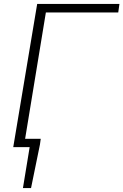

<svg xmlns="http://www.w3.org/2000/svg" viewBox="-20 -744 624 971"><path d="M130 0H47L168 -724H584L578 -681H212L107 -42H186L182 -13L137 207H96Z"/></svg>

Font: Nebula Sans Light
Style: Regular
Weight: 300
Italic angle: -9°
Designer: Paul D. Hunt for Adobe (as Source Sans)
Foundry: Nebula Entertainment & Broadcasting LLC
Version: Version 1.010